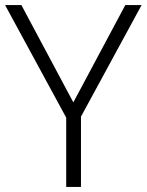

<svg xmlns="http://www.w3.org/2000/svg" viewBox="-20 -734 576 754"><path d="M268 -332 472 -714H536L298 -276V0H240V-272L0 -714H64Z"/></svg>

Font: Noto Sans Devanagari Light
Style: Regular
Weight: 300
Version: Version 2.003